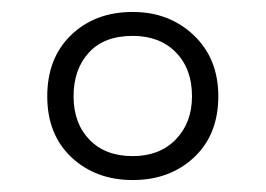

<svg xmlns="http://www.w3.org/2000/svg" viewBox="-20 -744 444 321"><path d="M202 -443Q140 -443 99.5 -481Q59 -519 59 -583Q59 -647 99 -685.5Q139 -724 202 -724Q263 -724 304 -685Q345 -646 345 -583Q345 -519 304.5 -481Q264 -443 202 -443ZM202 -483Q247 -483 274 -511Q301 -539 301 -583Q301 -629 274 -656.5Q247 -684 202 -684Q154 -684 128.5 -656Q103 -628 103 -583Q103 -538 129.5 -510.5Q156 -483 202 -483Z"/></svg>

Font: Noto Sans Khmer UI SemiCondensed Light
Style: Regular
Weight: 300
Width: 4
Designer: Danh Hong and the Monotype Design Team
Foundry: Monotype Imaging Inc.
Version: Version 2.002; ttfautohint (v1.8.4.7-5d5b)